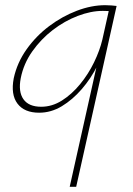

<svg xmlns="http://www.w3.org/2000/svg" viewBox="-20 -431 512 741"><path d="M249 290 368 -243 392 -277Q381 -228 356 -178Q331 -128 295.5 -87Q260 -46 218.5 -21Q177 4 131 4Q74 4 47.5 -31Q21 -66 33 -129Q46 -189 82.5 -240.5Q119 -292 169.5 -330Q220 -368 276.5 -389.5Q333 -411 386 -411Q399 -411 410.5 -410Q422 -409 430 -408L274 290ZM139 -19Q181 -19 219 -43Q257 -67 289 -106Q321 -145 343 -190.5Q365 -236 375 -278L402 -399L411 -386Q406 -388 396 -388.5Q386 -389 377 -389Q331 -389 280 -369.5Q229 -350 183.5 -315Q138 -280 104.5 -232.5Q71 -185 60 -129Q50 -77 70.5 -48Q91 -19 139 -19Z"/></svg>

Font: Ysabeau Infant Thin
Style: Italic
Weight: 250
Italic angle: -12°
Designer: Christian Thalmann (Catharsis Fonts)
Version: Version 2.001;gftools[0.9.30]; featfreeze: ss01,ss02,lnum